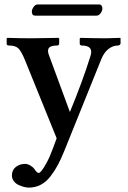

<svg xmlns="http://www.w3.org/2000/svg" viewBox="-20 -605 573 857"><path d="M411.1 -535.2H137.2Q122.1 -535.2 122.1 -553.2Q122.1 -563 129.9 -574Q137.7 -585 147 -585H422.9Q429.7 -585 433.3 -579.8Q437 -574.7 437 -567.9Q437 -557.1 429.2 -546.1Q421.4 -535.2 411.1 -535.2ZM432.1 -340.8 266.1 70.8Q251.5 106.4 237.8 132.1Q224.1 157.7 205.1 182.4Q186 207 161.9 219.7Q137.7 232.4 108.9 232.4Q99.6 232.4 87.9 229.5Q76.2 226.6 63.2 220.7Q50.3 214.8 41.7 203.6Q33.2 192.4 33.2 177.7Q33.2 153.8 50.8 140.1Q68.4 126.5 91.8 126.5Q103 126.5 115.7 133.8Q128.4 141.6 133.8 149.9Q145 167 152.8 167Q157.2 167 165.5 157.2Q173.8 147.5 187.7 122.1Q201.7 96.7 214.8 61L232.9 12.2L91.8 -335.9Q75.7 -375.5 62.5 -388.7Q48.8 -401.9 20 -401.9Q9.8 -401.9 9.8 -409.2V-434.1L13.2 -436Q77.6 -434.1 119.1 -434.1L240.2 -436L244.1 -434.1V-410.2Q244.1 -405.8 241.2 -403.8Q238.3 -401.9 235.8 -401.9Q206.5 -401.9 198.2 -390.9Q189.9 -379.9 199.2 -356.9L292 -105Q349.6 -244.6 383.8 -355Q399.4 -401.9 344.2 -401.9Q340.8 -401.9 338.4 -404.3Q335.9 -406.7 335.9 -409.2V-433.1L339.8 -436Q408.7 -434.1 452.1 -434.1L516.1 -436L518.1 -434.1V-411.1Q518.1 -407.7 514.6 -404.8Q511.2 -401.9 506.8 -401.9Q484.4 -401.9 464.4 -386.5Q444.3 -371.1 432.1 -340.8Z"/></svg>

Font: Linux Libertine G
Style: Semibold
Weight: 600
Designer: Philipp H. Poll
Foundry: Philipp H. Poll
Version: Version 5.1.1